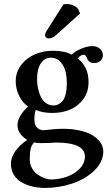

<svg xmlns="http://www.w3.org/2000/svg" viewBox="-20 -696 548 954"><path d="M294.9 -673.8Q300.8 -675.8 311 -675.8Q331.1 -675.8 345.9 -668.5Q360.8 -661.1 368.2 -651.9L377.9 -628.9L257.8 -521Q239.3 -504.9 220.2 -504.9Q214.4 -504.9 209.2 -509.8Q204.1 -514.6 204.1 -519Q204.1 -531.2 211.9 -543ZM312 -284.2Q312 -342.8 290.3 -376Q268.6 -409.2 232.9 -409.2Q202.1 -409.2 183.1 -381.6Q164.1 -354 164.1 -300.8Q164.1 -280.3 168.5 -259Q172.9 -237.8 181.6 -217.5Q190.4 -197.3 207.3 -184.6Q224.1 -171.9 246.1 -171.9Q257.3 -171.9 267.6 -176.3Q277.8 -180.7 288.6 -191.7Q299.3 -202.6 305.7 -226.3Q312 -250 312 -284.2ZM183.1 15.1Q159.7 15.1 149.9 11.2Q135.7 25.9 131.8 45.2Q127.9 64.5 127.9 96.2Q127.9 121.1 139.9 141.4Q151.9 161.6 169.2 172.9Q186.5 184.1 202.9 189.9Q219.2 195.8 231 195.8Q270.5 195.8 308.6 183.3Q346.7 170.9 374.3 143.8Q401.9 116.7 401.9 81.1Q401.9 12.2 255.9 12.2Q255.4 12.2 225.1 14.2Q210 15.1 183.1 15.1ZM446.8 -382.8Q418.9 -382.8 410.2 -412.1Q404.3 -423.8 395 -423.8Q380.9 -423.8 366.2 -405.8Q393.1 -383.8 406.5 -355.7Q419.9 -327.6 419.9 -287.1Q419.9 -239.7 394.5 -204.3Q369.1 -168.9 329.1 -151.9Q289.1 -134.8 241.2 -134.8Q190.4 -134.8 157.7 -149.9Q150.9 -132.8 150.9 -101.1Q150.9 -74.2 164.8 -61.5Q178.7 -48.8 195.8 -48.8Q196.3 -48.8 231.9 -52.5Q267.6 -56.2 290 -56.2Q336.4 -56.2 373.5 -48.1Q410.6 -40 432.4 -28.1Q454.1 -16.1 468.5 -0.5Q482.9 15.1 488 28.8Q493.2 42.5 493.2 55.2Q493.2 107.9 449.5 150.6Q405.8 193.4 339.8 215.6Q273.9 237.8 203.1 237.8Q170.9 237.8 141.8 231Q112.8 224.1 88.1 210.4Q63.5 196.8 48.8 172.4Q34.2 147.9 34.2 116.2Q34.2 86.9 55.4 56.2Q76.7 25.4 115.2 -1Q66.9 -30.8 66.9 -74.2Q66.9 -117.7 119.1 -166.5Q91.8 -185.5 75 -220.2Q58.1 -254.9 58.1 -292Q58.1 -336.9 84.2 -372.1Q110.4 -407.2 152.1 -425.5Q193.8 -443.8 242.2 -443.8Q300.8 -443.8 335.9 -424.8Q356.4 -443.4 386 -455.1Q415.5 -466.8 437 -466.8Q463.4 -466.8 477.3 -453.1Q491.2 -439.5 491.2 -422.9Q491.2 -404.8 479.2 -393.8Q467.3 -382.8 446.8 -382.8Z"/></svg>

Font: Linux Libertine G
Style: Semibold
Weight: 600
Designer: Philipp H. Poll
Foundry: Philipp H. Poll
Version: Version 5.1.1